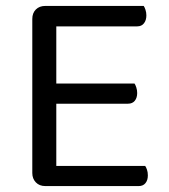

<svg xmlns="http://www.w3.org/2000/svg" viewBox="-20 -628 571 648"><path d="M89 -366H170V-8Q166 -7 155 -3.5Q144 0 133 0Q113 0 101 -12.5Q89 -25 89 -44ZM170 -248 89 -249V-564Q89 -584 101 -596Q113 -608 133 -608Q144 -608 155 -605Q166 -602 170 -600ZM133 -278V-346H434Q437 -342 440 -333Q443 -324 443 -314Q443 -298 435 -288Q427 -278 412 -278ZM133 0V-68H470Q473 -64 476 -55.5Q479 -47 479 -36Q479 -20 471 -10Q463 0 448 0ZM133 -539V-608H465Q468 -604 471 -595Q474 -586 474 -576Q474 -560 466 -549.5Q458 -539 443 -539Z"/></svg>

Font: Baloo Tamma 2
Style: Regular
Weight: 400
Designer: Divya Kowshik, Shuchita Grover and Ek Type
Foundry: Ek Type
Version: Version 1.700